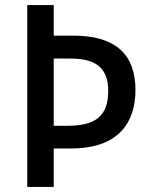

<svg xmlns="http://www.w3.org/2000/svg" viewBox="-20 -827 593 754"><path d="M512 -474C512 -609 438 -687 269 -687H191V-807H87V-93H191V-244H259C445 -244 512 -345 512 -474ZM245 -333H191V-597H258C360 -597 405 -557 405 -470C405 -373 357 -333 245 -333Z"/></svg>

Font: Noto Sans Kannada UI SemiCondensed Medium
Style: Regular
Weight: 500
Width: 4
Designer: Jelle Bosma - Monotype Design Team
Foundry: Monotype Imaging Inc.
Version: Version 2.005